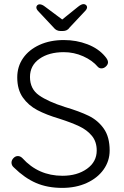

<svg xmlns="http://www.w3.org/2000/svg" viewBox="-20 -905 602 935"><path d="M48 -89Q36 -99 36 -113Q36 -125 45.5 -135Q55 -145 67 -145Q79 -145 89 -135Q167 -49 284 -49Q356 -49 403.5 -83Q451 -117 451 -172Q451 -215 427.5 -243.5Q404 -272 366 -290Q328 -308 269 -327Q205 -346 161.5 -369Q118 -392 91 -430.5Q64 -469 64 -528Q64 -581 92.5 -622Q121 -663 172.5 -686.5Q224 -710 291 -710Q352 -710 405.5 -689.5Q459 -669 491 -631Q506 -614 506 -602Q506 -591 496 -581.5Q486 -572 474 -572Q464 -572 457 -579Q430 -611 385 -631Q340 -651 291 -651Q218 -651 172 -618.5Q126 -586 126 -530Q126 -472 170 -441Q214 -410 296 -384Q367 -363 412 -341Q457 -319 485.5 -278.5Q514 -238 514 -172Q514 -121 484.5 -79.5Q455 -38 402.5 -14Q350 10 283 10Q211 10 155.5 -14Q100 -38 48 -89ZM404 -870Q404 -862 396 -853L319 -771Q308 -754 286 -754H275Q254 -754 241 -771L165 -852Q157 -861 157 -869Q157 -875 161.5 -879.5Q166 -884 173 -884Q185 -884 200 -872L283 -810L360 -872Q376 -885 387 -885Q394 -885 399 -880.5Q404 -876 404 -870Z"/></svg>

Font: Quicksand
Style: Regular
Weight: 400
Designer: Andrew Paglinawan
Foundry: Andrew Paglinawan
Version: Version 3.000